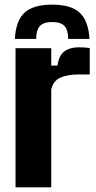

<svg xmlns="http://www.w3.org/2000/svg" viewBox="-20 -808 414 828"><path d="M205 -788Q285.5 -788 323.2 -753.8Q361 -719.5 366 -640H274Q274 -679 258 -696Q242 -713 205 -713Q168.5 -713 152.2 -696Q136 -679 136 -640H44Q48.5 -719.5 86.2 -753.8Q124 -788 205 -788ZM47 0V-600H201V-525H228Q234 -569.5 258 -586.8Q282 -604 320 -604Q333.5 -604 346.5 -603Q359.5 -602 367 -601V-487H322Q269.5 -487 239 -472.5Q208.5 -458 201 -422V0Z"/></svg>

Font: Big Shoulders Text Thin Black
Style: Regular
Weight: 900
Version: Version 2.002